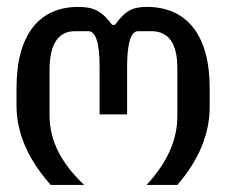

<svg xmlns="http://www.w3.org/2000/svg" viewBox="-20 -525 642 545"><path d="M124 0Q26.9 -109.4 26.9 -225.1V-274.9Q26.9 -332.5 38.8 -375.7Q50.8 -418.9 73.5 -447.8Q96.2 -476.6 128.7 -491Q161.1 -505.4 202.1 -505.4Q219.7 -505.4 232.9 -502.7Q246.1 -500 257.1 -493.9Q268.1 -487.8 278.1 -478Q288.1 -468.3 298.3 -454.6H306.6Q317.4 -469.7 327.4 -479.7Q337.4 -489.7 347.9 -495.4Q358.4 -501 370.4 -503.2Q382.3 -505.4 397 -505.4Q438.5 -505.4 471.4 -491Q504.4 -476.6 527.6 -447.8Q550.8 -418.9 563 -375.5Q575.2 -332 575.2 -273.9V-221.7Q575.2 -106.4 483.4 0H396Q483.4 -94.2 483.4 -194.8V-332Q483.4 -437 408.7 -436.5H372.1Q340.8 -436.5 340.8 -335.4V-200.2H262.7V-335.4Q262.7 -436.5 230.5 -436.5H192.9Q120.6 -436.5 120.6 -325.2V-198.2Q120.6 -144.5 144.8 -95.9Q168.9 -47.4 218.8 0H124Z"/></svg>

Font: Hack
Style: Regular
Weight: 400
Monospace: yes
Designer: Christopher Simpkins
Foundry: Christopher Simpkins
Version: Version 2.019; ttfautohint (v1.4.1) -l 4 -r 80 -G 350 -x 0 -